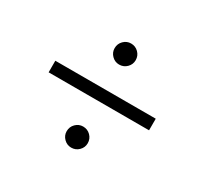

<svg xmlns="http://www.w3.org/2000/svg" viewBox="-117 -728 913 861"><g transform="rotate(30 340.0 -297.5)"><path d="M391 -82Q391 -60 375 -44Q359 -28 336 -28Q314 -28 298 -44Q282 -60 282 -82Q282 -105 298 -121Q314 -137 336 -137Q359 -137 375 -121Q391 -105 391 -82ZM391 -512Q391 -490 375 -474Q359 -458 336 -458Q314 -458 298 -474Q282 -490 282 -512Q282 -535 298 -551Q314 -567 336 -567Q359 -567 375 -551Q391 -535 391 -512ZM600 -330V-270H80V-330Z"/></g></svg>

Font: Goli Light
Style: Regular
Weight: 300
Designer: jaikishan Patel
Foundry: MagicType
Version: Version 1.000